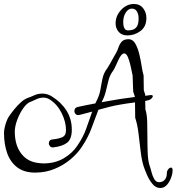

<svg xmlns="http://www.w3.org/2000/svg" viewBox="-23 -840 883 960"><path d="M840 11Q840 29 832 50Q824 71 810.5 85.5Q797 100 778 100Q756 100 739.5 80Q723 60 712 34.5Q701 9 695 -9Q685 -41 680 -85Q675 -129 669.5 -173.5Q664 -218 653 -251L652 -328Q633 -326 615 -323Q597 -320 584 -318Q553 -313 525 -306Q497 -299 469 -291Q451 -245 434.5 -199Q418 -153 385 -104Q363 -71 328 -42Q293 -13 248.5 5Q204 23 153 23Q98 23 63.5 -3Q29 -29 13 -74Q-3 -119 -3 -176Q-3 -188 1 -205Q5 -222 11 -237Q17 -252 22 -258Q32 -273 48 -293Q64 -313 82.5 -329.5Q101 -346 120 -352Q132 -356 149.5 -364Q167 -372 189 -372Q214 -372 236 -358Q283 -329 309.5 -287Q336 -245 336 -192Q336 -144 312 -126Q288 -108 243 -103Q233 -102 227 -109Q221 -116 221 -123Q221 -131 225.5 -136.5Q230 -142 240 -143Q265 -145 286 -153Q307 -161 307 -189Q307 -231 285 -275Q263 -319 225 -343Q210 -352 195 -352Q176 -352 159.5 -344Q143 -336 135 -333Q113 -327 94 -300Q75 -273 63 -240.5Q51 -208 51 -182Q51 -115 82.5 -73Q114 -31 169 -25Q176 -24 182.5 -23.5Q189 -23 196 -23Q252 -23 295.5 -48.5Q339 -74 364 -112Q394 -156 408.5 -198Q423 -240 438 -282Q422 -278 406 -273.5Q390 -269 373 -265Q362 -263 355.5 -269.5Q349 -276 349 -285Q349 -301 365 -305Q388 -310 410 -314.5Q432 -319 454 -323Q456 -328 458 -332Q460 -336 462 -340Q475 -366 479.5 -394Q484 -422 490 -449Q496 -476 513 -498Q518 -505 526 -519.5Q534 -534 542.5 -549Q551 -564 555 -571Q564 -586 569.5 -603Q575 -620 586 -632Q597 -644 620 -644Q641 -644 653.5 -622Q666 -600 673.5 -569Q681 -538 685.5 -508Q690 -478 695 -463L696 -389L703 -367V-361Q719 -363 725 -364Q741 -367 741 -359Q741 -354 734 -347Q727 -340 715 -338Q711 -337 703 -335L704 -293Q712 -269 713 -231Q714 -193 714 -153Q714 -113 715.5 -75.5Q717 -38 724 -15Q729 -2 734 18.5Q739 39 748 55Q757 71 772 71Q790 71 800.5 59Q811 47 811 29Q811 15 818 6.5Q825 -2 832 -2Q840 -2 840 11ZM651 -358 643 -382 640 -463Q635 -489 629 -514.5Q623 -540 615.5 -556.5Q608 -573 598 -573Q590 -573 580 -560Q575 -553 568 -538Q561 -523 554.5 -508.5Q548 -494 543 -487Q527 -466 520 -440Q513 -414 507 -387Q501 -360 488 -335L485 -329Q508 -333 531 -337Q554 -341 578 -345Q591 -347 610.5 -349.5Q630 -352 651 -355ZM614 -663Q586 -663 570.5 -680.5Q555 -698 555 -723Q555 -761 582.5 -790.5Q610 -820 647 -820Q676 -820 692.5 -799Q709 -778 709 -750Q709 -707 679.5 -685Q650 -663 614 -663ZM617 -688Q629 -688 641 -691.5Q653 -695 661.5 -707.5Q670 -720 670 -748Q670 -769 661.5 -783Q653 -797 636 -797Q619 -797 606 -777.5Q593 -758 593 -728Q593 -712 598.5 -700Q604 -688 617 -688Z"/></svg>

Font: Ingrid Darling
Style: Regular
Weight: 400
Designer: Robert E. Leuschke
Foundry: Robert E. Leuschke
Version: Version 1.010; ttfautohint (v1.8.3)